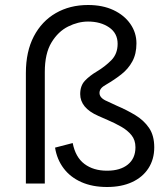

<svg xmlns="http://www.w3.org/2000/svg" viewBox="-20 -734 666 768"><path d="M408 14Q349.5 14 305.4 -5.6Q261.2 -25.2 234.5 -60.8Q207.8 -96.2 200.2 -143.5L270.8 -161.8Q281.8 -105.2 317.8 -78.2Q353.8 -51.2 408 -51.2Q461.2 -51.2 491.5 -75.9Q521.8 -100.5 521.8 -144.8Q521.8 -173.8 506 -193.2Q490.2 -212.8 465 -227.1Q439.8 -241.5 410.5 -254L373 -270.5Q336.5 -286.5 318.6 -308.5Q300.8 -330.5 300.8 -357.5Q300.8 -391 319.5 -410.9Q338.2 -430.8 368 -448.5Q400.2 -467.8 425.4 -493.2Q450.5 -518.8 450.5 -558.8Q450.5 -601.2 416.4 -624.5Q382.2 -647.8 332.2 -647.8Q292.5 -647.8 252.5 -627.9Q212.5 -608 185.9 -564Q159.2 -520 159.2 -446V0H83.5V-442Q83.5 -527.5 115.2 -588.4Q147 -649.2 203.2 -681.6Q259.5 -714 332.2 -714Q390.5 -714 433.9 -693.6Q477.2 -673.2 501.5 -638.2Q525.8 -603.2 525.8 -560.5Q525.8 -518.2 509.2 -488.1Q492.8 -458 465.2 -436.5Q437.8 -415 405.5 -396.2Q390.8 -388.2 384.4 -380.2Q378 -372.2 378 -362.2Q378 -341.5 409.2 -328.8L447.8 -310.8Q486.8 -294.2 521 -273.6Q555.2 -253 576.1 -222.5Q597 -192 597 -144.5Q597 -97 573.8 -61Q550.5 -25 508.1 -5.5Q465.8 14 408 14Z"/></svg>

Font: Space Grotesk Variable Light
Style: Regular
Weight: 300
Designer: Florian Karsten
Foundry: Florian Karsten
Version: Version 2.000